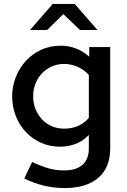

<svg xmlns="http://www.w3.org/2000/svg" viewBox="-20 -744 647 979"><path d="M42 0ZM285 4Q235 4 190.5 -15.5Q146 -35 113 -69.5Q80 -104 61 -151.5Q42 -199 42 -254Q42 -303 60 -349.5Q78 -396 110.5 -432Q143 -468 188.5 -489.5Q234 -511 290 -511Q331 -511 368 -496.5Q405 -482 435 -455V-504H542V13Q542 110 481.5 162.5Q421 215 309 215Q254 215 201.5 202Q149 189 104 166Q114 144 124 123.5Q134 103 144 82Q189 103 226.5 114Q264 125 306 125Q368 125 400.5 96.5Q433 68 433 13V-56Q404 -25 366 -10.5Q328 4 285 4ZM149 -254Q149 -218 161 -188Q173 -158 194 -135.5Q215 -113 244 -100.5Q273 -88 307 -88Q386 -88 433 -143V-362Q410 -388 376 -403Q342 -418 307 -418Q273 -418 244 -405Q215 -392 194 -370Q173 -348 161 -318Q149 -288 149 -254ZM388 -591 303 -672 220 -591H133L249 -724H361L477 -591Z"/></svg>

Font: Rosa Sans Medium
Style: Regular
Weight: 500
Designer: Pentagram / MCKL
Foundry: Pentagram / MCKL
Version: Version 1.005;September 16, 2019;FontCreator 11.5.0.2425 64-